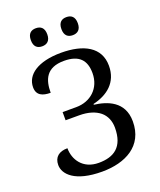

<svg xmlns="http://www.w3.org/2000/svg" viewBox="-165 -1010 933 1122"><g transform="rotate(-20 301.5 -449.0)"><path d="M272.9 -43.9C173.3 -43.9 128.9 -116.7 128.9 -187C76.7 -187 44.9 -162.1 44.9 -112.8C44.9 -55.7 104.5 11.2 273.9 11.2C417.5 11.2 542 -50.3 542 -204.1C542 -330.1 439 -363.3 360.8 -373V-377.9C450.7 -398.9 522 -453.1 522 -557.1C522 -615.2 497.6 -656.7 455.6 -684.1C413.6 -711.4 354 -724.1 284.2 -724.1C211.4 -724.1 155.8 -709.5 118.7 -686C81.1 -662.1 62 -628.4 62 -589.8C62 -539.1 99.6 -524.9 147.9 -524.9C147.9 -604.5 172.4 -673.8 284.2 -673.8C378.9 -673.8 417 -628.9 417 -549.8C417 -455.1 348.1 -395 259.8 -395H174.8V-344.2H259.8C315.9 -344.2 358.4 -330.1 387.7 -306.2C416.5 -282.2 431.2 -246.6 431.2 -205.1C431.2 -85 367.2 -43.9 272.9 -43.9ZM144 -853C144 -812 165.5 -796.9 194.8 -796.9C224.1 -796.9 246.1 -812.5 246.1 -853C246.1 -894 224.6 -909.2 194.8 -909.2C166 -909.2 144 -894.5 144 -853ZM334 -853C334 -812 355.5 -796.9 384.8 -796.9C414.1 -796.9 436 -812.5 436 -853C436 -894 414.6 -909.2 384.8 -909.2C356 -909.2 334 -894.5 334 -853Z"/></g></svg>

Font: The Erased English
Style: Regular
Weight: 400
Designer: Monotype Design team + ligartures altered by 180 Amsterdam
Foundry: Monotype Imaging Inc.
Version: Version 1.030;Glyphs 3.1.2 (3151)